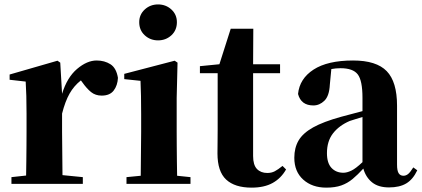

<svg xmlns="http://www.w3.org/2000/svg" viewBox="-20 -839 1924 876"><path d="M263.2 -320.8V-237.8L265.1 -40L357.9 -30.8V0H32.2V-30.8L99.1 -38.1Q99.6 -66.9 100.1 -102.8Q100.6 -138.7 100.8 -174.3Q101.1 -210 101.1 -237.8V-320.8Q101.1 -370.6 100.1 -400.9Q99.1 -431.2 97.2 -466.8L23.9 -475.1V-499L242.2 -562L254.9 -553.2L263.2 -411.1Q286.1 -485.8 331.5 -524.4Q377 -563 420.9 -563Q457 -563 483.9 -545.9Q510.7 -528.8 518.1 -483.9Q516.6 -449.7 499 -426.3Q481.4 -402.8 443.8 -402.8Q415.5 -402.8 395.5 -418.9Q375.5 -435.1 356 -462.9L349.1 -472.2Q317.4 -447.3 297.4 -411.9Q277.3 -376.5 263.2 -320.8Z M701.2 -654.8Q665.5 -654.8 640.4 -678Q615.2 -701.2 615.2 -737.8Q615.2 -772.5 640.4 -795.7Q665.5 -818.8 701.2 -818.8Q736.8 -818.8 762 -795.7Q787.1 -772.5 787.1 -737.8Q787.1 -701.2 762 -678Q736.8 -654.8 701.2 -654.8ZM621.1 0H557.1V-30.8L622.1 -37.1L624 -237.8V-317.9Q624 -367.7 623.3 -401.1Q622.6 -434.6 621.1 -470.2L546.9 -478V-502L776.9 -562L790 -553.2L786.1 -392.1V-237.8Q786.1 -210 786.4 -174.1Q786.6 -138.2 787.1 -102.1Q787.6 -65.9 788.1 -37.1L849.1 -30.8V0Z M1127.9 17.1Q1051.3 17.1 1011.7 -19.8Q972.2 -56.6 972.2 -139.2Q972.2 -168.9 972.7 -193.6Q973.1 -218.3 973.1 -249V-504.9H892.1V-537.1L981 -545.9L1032.7 -708H1135.7L1134.8 -545.9H1257.8V-504.9H1134.8V-127Q1134.8 -86.4 1152.3 -68.1Q1169.9 -49.8 1199.7 -49.8Q1218.8 -49.8 1233.6 -57.6Q1248.5 -65.4 1269 -82L1285.2 -65.9Q1262.2 -25.4 1223.9 -4.2Q1185.5 17.1 1127.9 17.1Z M1754.9 16.1Q1706.1 16.1 1677.5 -7.1Q1648.9 -30.3 1637.7 -69.8Q1612.3 -42 1588.9 -22.5Q1565.4 -2.9 1537.1 7.1Q1508.8 17.1 1468.8 17.1Q1404.3 17.1 1363.5 -19.5Q1322.8 -56.2 1322.8 -119.1Q1322.8 -164.6 1342.3 -198Q1361.8 -231.4 1408.4 -257.6Q1455.1 -283.7 1536.6 -306.2L1633.8 -332V-393.1Q1633.8 -471.2 1612.3 -499.5Q1590.8 -527.8 1533.7 -527.8Q1511.7 -527.8 1491.7 -523.9L1484.9 -453.1Q1482.4 -401.4 1460.2 -379.6Q1438 -357.9 1409.7 -357.9Q1353.5 -357.9 1339.8 -410.2Q1346.7 -480 1410.6 -521.5Q1474.6 -563 1590.8 -563Q1697.3 -563 1744.4 -514.4Q1791.5 -465.8 1791.5 -356.9V-87.9Q1791.5 -59.6 1799.1 -48.3Q1806.6 -37.1 1820.8 -37.1Q1832 -37.1 1841.8 -44.9Q1851.6 -52.7 1865.7 -75.2L1883.8 -62Q1864.3 -20.5 1833.7 -2.2Q1803.2 16.1 1754.9 16.1ZM1633.8 -99.1V-305.2Q1616.2 -299.8 1601.3 -295.2Q1586.4 -290.5 1575.7 -287.1Q1526.9 -266.1 1499.3 -230.5Q1471.7 -194.8 1471.7 -140.1Q1471.7 -95.2 1492.4 -73Q1513.2 -50.8 1546.9 -50.8Q1562.5 -50.8 1582.8 -60.3Q1603 -69.8 1633.8 -99.1Z"/></svg>

Font: Source Han Serif TW Heavy
Style: Regular
Weight: 900
Designer: Ryoko NISHIZUKA Ë•øÂ°öÊ∂ºÂ≠ê (kana & ideographs); Frank Grie√ühammer (Latin, Greek & Cyrillic); Wenlong ZHANG Âº†ÊñáÈæô 
Foundry: Adobe
Version: Version 2.003;hotconv 1.1.1;makeotfexe 2.6.0